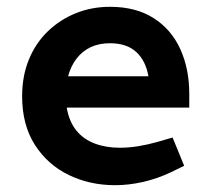

<svg xmlns="http://www.w3.org/2000/svg" viewBox="-20 -536 611 564"><path d="M318 8Q244 8 182 -22Q120 -52 82.5 -110.5Q45 -169 45 -253Q45 -313 65 -361.5Q85 -410 121 -444.5Q157 -479 203.5 -497.5Q250 -516 303 -516Q379 -516 431 -483Q483 -450 509.5 -392Q536 -334 536 -260V-220H176Q183 -179 204 -153Q225 -127 258 -114.5Q291 -102 332 -102Q358 -102 386 -106.5Q414 -111 442 -119L487 -132L521 -49L482 -30Q442 -11 400 -1.5Q358 8 318 8ZM180 -312H416Q408 -358 380 -383.5Q352 -409 303 -409Q271 -409 246.5 -397.5Q222 -386 205 -364Q188 -342 180 -312Z"/></svg>

Font: REM Medium Medium
Style: Regular
Weight: 500
Version: Version 1.005;gftools[0.9.28]